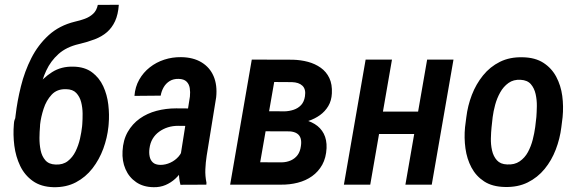

<svg xmlns="http://www.w3.org/2000/svg" viewBox="-20 -780 2437 811"><path d="M393.1 -759.3 481.9 -759.8Q479 -718.8 466.1 -690.7Q453.1 -662.6 431.6 -644Q410.2 -625.5 380.1 -614Q350.1 -602.5 313 -593.8Q260.3 -581.5 227.3 -552Q194.3 -522.5 175.5 -482.2Q156.7 -441.9 147.7 -395.3Q138.7 -348.6 133.8 -301.8L129.9 -269.5L42 -260.7L45.9 -293Q52.7 -352.5 68.4 -415.5Q84 -478.5 112.3 -534.4Q140.6 -590.3 185.5 -631.3Q230.5 -672.4 296.4 -688.5Q318.4 -693.4 338.4 -700.7Q358.4 -708 373.3 -721.7Q388.2 -735.4 393.1 -759.3ZM290 -498.5Q337.9 -497.6 368.7 -474.6Q399.4 -451.7 416 -415.8Q432.6 -379.9 437.5 -337.9Q442.4 -295.9 439 -256.3L438 -245.1Q433.1 -197.8 416.3 -151.9Q399.4 -106 370.6 -68.8Q341.8 -31.7 300.8 -10Q259.8 11.7 206.1 10.7Q153.3 9.3 118.7 -15.4Q84 -40 65.2 -79.3Q46.4 -118.7 40.5 -164.8Q34.7 -210.9 38.6 -255.4L39.6 -265.6Q42 -278.3 49.6 -289.8Q57.1 -301.3 65.9 -312Q74.7 -322.8 80.6 -333.5Q103.5 -373 132.3 -411.9Q161.1 -450.7 200 -475.3Q238.8 -500 290 -498.5ZM259.8 -403.3Q221.2 -404.8 198.2 -380.1Q175.3 -355.5 164.1 -320.3Q152.8 -285.2 149.4 -254.4L148.9 -244.1Q147 -224.1 146.7 -197.5Q146.5 -170.9 151.6 -145.5Q156.7 -120.1 171.6 -103Q186.5 -85.9 214.8 -85Q245.6 -83.5 266.1 -99.4Q286.6 -115.2 299.1 -140.6Q311.5 -166 317.9 -194.1Q324.2 -222.2 326.7 -245.6L327.6 -256.3Q329.1 -275.9 328.9 -300.8Q328.6 -325.7 322.8 -348.6Q316.9 -371.6 302.2 -387.2Q287.6 -402.8 259.8 -403.3Z M740.2 -107.4 782.2 -372.1Q784.2 -391.1 781.5 -408Q778.8 -424.8 767.8 -435.5Q756.8 -446.3 734.4 -446.8Q712.4 -447.3 696.8 -437.7Q681.2 -428.2 671.6 -411.9Q662.1 -395.5 658.7 -376L547.9 -375Q550.8 -413.1 568.1 -443.6Q585.4 -474.1 612.8 -495.6Q640.1 -517.1 674.1 -528.1Q708 -539.1 744.6 -538.6Q795.9 -538.1 831.1 -516.8Q866.2 -495.6 882.3 -458Q898.4 -420.4 893.1 -369.1L853 -122.1Q848.6 -93.8 847.4 -65.2Q846.2 -36.6 852.1 -8.3L851.6 0L742.2 0.5Q735.4 -25.9 735.8 -53.2Q736.3 -80.6 740.2 -107.4ZM792 -321.8 779.8 -248 731.9 -248.5Q709.5 -248.5 689.2 -242.2Q668.9 -235.8 652.1 -223.6Q635.3 -211.4 624.8 -193.8Q614.3 -176.3 611.3 -152.3Q608.9 -134.8 612.1 -119.1Q615.2 -103.5 625.7 -93.8Q636.2 -84 657.2 -83.5Q679.2 -83.5 699.7 -93Q720.2 -102.5 734.6 -119.1Q749 -135.7 752.9 -157.7L772 -109.4Q764.6 -85.4 751.7 -63.7Q738.8 -42 720.5 -25.1Q702.1 -8.3 679.2 1.5Q656.2 11.2 629.4 10.7Q585.4 10.3 555.2 -10.5Q524.9 -31.2 510 -65.7Q495.1 -100.1 497.6 -142.1Q500 -188.5 519.5 -222.7Q539.1 -256.8 570.3 -279.1Q601.6 -301.3 641.1 -311.8Q680.7 -322.3 724.1 -322.3Z M1202.1 -225.1 1064.9 -225.6 1079.1 -310.1 1180.7 -309.6Q1201.7 -310.1 1220.5 -316.4Q1239.3 -322.8 1252 -336.4Q1264.6 -350.1 1268.1 -373Q1270.5 -388.2 1267.8 -399.4Q1265.1 -410.6 1257.3 -418Q1249.5 -425.3 1238.5 -429Q1227.5 -432.6 1212.9 -433.1L1138.2 -433.6L1062.5 0H952.1L1043.5 -528.3L1216.3 -527.8Q1250.5 -526.9 1280.8 -518.8Q1311 -510.7 1334.7 -493.9Q1358.4 -477.1 1371.1 -450.4Q1383.8 -423.8 1381.8 -385.7Q1380.4 -355 1366.7 -332Q1353 -309.1 1331.5 -293.7Q1310.1 -278.3 1283.7 -269.5Q1257.3 -260.7 1229.5 -257.8ZM1165.5 0H990.2L1052.7 -94.7L1169.4 -94.2Q1191.4 -94.7 1208.7 -102.5Q1226.1 -110.4 1237.1 -125.2Q1248 -140.1 1251 -163.1Q1253.9 -181.6 1250 -195.1Q1246.1 -208.5 1234.6 -216.1Q1223.1 -223.6 1204.6 -225.1L1087.9 -225.6L1104 -310.1L1227.5 -309.6L1251.5 -276.4Q1284.2 -271.5 1309.3 -256.1Q1334.5 -240.7 1347.7 -215.1Q1360.8 -189.5 1359.4 -154.3Q1357.4 -113.3 1341.1 -84Q1324.7 -54.7 1298.3 -35.9Q1272 -17.1 1237.8 -8.3Q1203.6 0.5 1165.5 0Z M1776.9 -308.6 1760.3 -213.9H1549.3L1565.4 -308.6ZM1635.7 -528.3 1543.9 0H1432.6L1524.4 -528.3ZM1895.5 -528.3 1803.7 0H1692.4L1784.2 -528.3Z M1944.3 -242.7 1949.7 -284.7Q1955.6 -333.5 1973.1 -379.2Q1990.7 -424.8 2020.3 -461.4Q2049.8 -498 2091.6 -518.8Q2133.3 -539.6 2188 -538.1Q2240.7 -537.1 2275.4 -514.6Q2310.1 -492.2 2329.6 -455.6Q2349.1 -418.9 2355 -374.8Q2360.8 -330.6 2356.4 -285.2L2351.1 -242.7Q2345.2 -194.3 2327.6 -148.4Q2310.1 -102.5 2280.5 -66.4Q2251 -30.3 2209.2 -9.5Q2167.5 11.2 2112.8 9.8Q2059.6 8.8 2025.1 -13.7Q1990.7 -36.1 1971.4 -72.5Q1952.1 -108.9 1946 -153.3Q1939.9 -197.8 1944.3 -242.7ZM2061 -285.2 2056.2 -241.7Q2054.2 -222.2 2053.5 -196Q2052.7 -169.9 2058.3 -144.8Q2064 -119.6 2078.9 -103Q2093.8 -86.4 2121.6 -85.4Q2153.3 -83.5 2175 -98.4Q2196.8 -113.3 2210 -137.7Q2223.1 -162.1 2230.2 -189.9Q2237.3 -217.8 2240.7 -243.2L2245.6 -285.6Q2247.1 -305.2 2247.6 -331.5Q2248 -357.9 2242.4 -382.8Q2236.8 -407.7 2222.2 -424.6Q2207.5 -441.4 2179.2 -442.9Q2148.9 -444.8 2127.7 -429.4Q2106.4 -414.1 2092.8 -389.6Q2079.1 -365.2 2071.5 -337.2Q2064 -309.1 2061 -285.2Z"/></svg>

Font: Roboto Condensed Medium
Style: Italic
Weight: 500
Italic angle: -12°
Designer: Christian Robertson
Foundry: Google
Version: Version 3.0; 2020